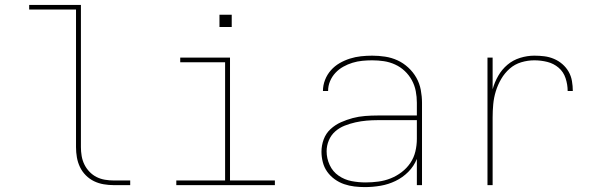

<svg xmlns="http://www.w3.org/2000/svg" viewBox="-20 -755 2440 783"><path d="M444 0Q424 0 403 -3.5Q382 -7 363.5 -16Q345 -25 330 -40Q315 -55 306 -74Q297 -93 293.5 -113.5Q290 -134 290 -155V-716H99V-735H310V-155Q310 -137 313 -119Q316 -101 324 -84.5Q332 -68 345 -54.5Q358 -41 374 -33Q390 -25 408 -22Q426 -19 444 -19H511V0Z M699 0V-19H898V-501H715V-520H918V-19H1101V0ZM875 -645V-695H925V-645Z M1468 8Q1447 8 1425.5 5.5Q1404 3 1383.5 -4Q1363 -11 1345 -24Q1327 -37 1314.5 -54.5Q1302 -72 1296.5 -93.5Q1291 -115 1291 -136Q1291 -162 1300 -186.5Q1309 -211 1328 -228.5Q1347 -246 1370.5 -256.5Q1394 -267 1418.5 -273.5Q1443 -280 1469 -282Q1495 -284 1520 -284H1680V-336Q1680 -360 1675.5 -383.5Q1671 -407 1659.5 -428Q1648 -449 1630.5 -465.5Q1613 -482 1591 -492Q1569 -502 1545.5 -505.5Q1522 -509 1498 -509Q1478 -509 1457.5 -507Q1437 -505 1417.5 -499Q1398 -493 1380 -483Q1362 -473 1348 -458Q1334 -443 1326 -424Q1318 -405 1318 -384H1297Q1297 -407 1305.5 -429Q1314 -451 1329.5 -468.5Q1345 -486 1365 -497.5Q1385 -509 1407 -516Q1429 -523 1452 -525.5Q1475 -528 1498 -528Q1524 -528 1550.5 -524Q1577 -520 1601 -509Q1625 -498 1645 -479.5Q1665 -461 1678 -438Q1691 -415 1696 -388.5Q1701 -362 1701 -336V0H1680V-107Q1668 -77 1645 -54Q1622 -31 1593 -17Q1564 -3 1532 2.5Q1500 8 1468 8ZM1471 -11Q1497 -11 1523 -14.5Q1549 -18 1573 -27.5Q1597 -37 1618 -53Q1639 -69 1653.5 -90.5Q1668 -112 1674 -137.5Q1680 -163 1680 -189V-265H1520Q1497 -265 1474.5 -263Q1452 -261 1429.5 -256Q1407 -251 1385.5 -242.5Q1364 -234 1347 -219Q1330 -204 1321 -182.5Q1312 -161 1312 -138Q1312 -109 1324.5 -82Q1337 -55 1361 -38.5Q1385 -22 1413.5 -16.5Q1442 -11 1471 -11Z M1968 0V-520H1989V-391Q1997 -420 2012 -446Q2027 -472 2049.5 -491Q2072 -510 2101 -519Q2130 -528 2159 -528Q2180 -528 2200 -525.5Q2220 -523 2239 -515Q2258 -507 2273.5 -493.5Q2289 -480 2299 -462.5Q2309 -445 2312.5 -424.5Q2316 -404 2316 -384H2295Q2295 -410 2286.5 -436Q2278 -462 2258 -479Q2238 -496 2212 -502.5Q2186 -509 2159 -509Q2132 -509 2105.5 -501Q2079 -493 2058.5 -475Q2038 -457 2024 -433Q2010 -409 2002 -383Q1994 -357 1991.5 -330Q1989 -303 1989 -276V0Z"/></svg>

Font: Iosevka SS04 Thin Extended
Style: Regular
Weight: 100
Width: 7
Monospace: yes
Designer: Belleve Invis
Foundry: Belleve Invis
Version: Version 19.0.0; ttfautohint (v1.8.4)